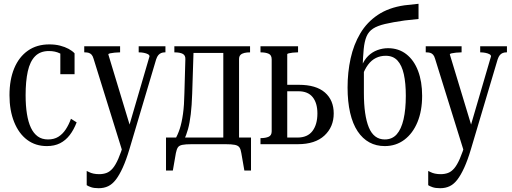

<svg xmlns="http://www.w3.org/2000/svg" viewBox="-20 -760 2700 1012"><path d="M233 -25Q265 -25 287.5 -39Q310 -53 326.5 -78Q343 -103 354 -134L384 -115Q369 -76 347.5 -48Q326 -20 296.5 -5Q267 10 227 10Q167 10 123 -23Q79 -56 54.5 -117Q30 -178 30 -258Q30 -340 55 -400Q80 -460 127 -493Q174 -526 240 -526Q271 -526 296.5 -519.5Q322 -513 341.5 -502.5Q361 -492 373 -479V-369H298V-488Q305 -488 312.5 -484.5Q320 -481 325.5 -474.5Q331 -468 333.5 -460Q336 -452 334 -443Q321 -466 296 -478.5Q271 -491 238 -491Q192 -491 165 -463.5Q138 -436 126.5 -384Q115 -332 115 -258Q115 -203 122 -159.5Q129 -116 143 -86.5Q157 -57 179 -41Q201 -25 233 -25Z M674 -67 654 -15 627 44 473 -451Q469 -465 462.5 -472Q456 -479 447.5 -481.5Q439 -484 428 -484H424V-516H613V-484H611Q598 -484 584 -482.5Q570 -481 560.5 -479Q551 -477 551 -473ZM662 27Q645 84 627 123.5Q609 163 590.5 187Q572 211 550 221.5Q528 232 500 232Q475 232 459.5 226.5Q444 221 437 216V141Q442 143 450.5 147.5Q459 152 472.5 155Q486 158 503 158Q524 158 541.5 151.5Q559 145 574 127.5Q589 110 603.5 77Q618 44 634 -9L649 -56L768 -463Q768 -470 759.5 -474.5Q751 -479 738.5 -481.5Q726 -484 713 -484H711V-516H852V-484H848Q838 -484 829.5 -480.5Q821 -477 814.5 -469.5Q808 -462 803 -447Z M1157 0V-516H1298V-484H1297Q1281 -484 1268 -481Q1255 -478 1247.5 -470.5Q1240 -463 1240 -448V0ZM983 -481V-516H1198V-481ZM1252 47Q1249 27 1242 17Q1235 7 1218 3.5Q1201 0 1168 0H991Q958 0 941 3.5Q924 7 917.5 17Q911 27 907 47L891 139H855V-35H1303V139H1268ZM952 -270 957 -448Q958 -468 943.5 -476Q929 -484 900 -484H899V-516H1001L993 -267Q991 -204 985.5 -158Q980 -112 971 -79.5Q962 -47 950 -24H902Q917 -49 927.5 -81Q938 -113 944.5 -159.5Q951 -206 952 -270Z M1494 -35H1548Q1601 -35 1627 -69.5Q1653 -104 1653 -162Q1653 -217 1628 -248Q1603 -279 1553 -279H1477V-313H1555Q1646 -313 1692.5 -272.5Q1739 -232 1739 -162Q1739 -91 1690 -45.5Q1641 0 1550 0H1353V-32H1355Q1379 -32 1395.5 -39Q1412 -46 1412 -68V-447Q1412 -470 1395.5 -477Q1379 -484 1355 -484H1353V-516H1551V-484H1547Q1535 -484 1522.5 -482.5Q1510 -481 1502 -479Q1494 -477 1494 -474Z M2112 -732 2186 -740V-660L2112 -652Q2049 -643 2009 -633.5Q1969 -624 1946 -609Q1923 -594 1912 -568Q1901 -542 1897 -501Q1893 -460 1891 -398L1898 -399Q1898 -372 1898 -351Q1898 -330 1898 -311Q1898 -292 1898 -270Q1898 -211 1904.5 -165.5Q1911 -120 1924 -88.5Q1937 -57 1958 -41Q1979 -25 2008 -25Q2047 -25 2071 -52Q2095 -79 2107 -131Q2119 -183 2119 -255Q2119 -322 2108.5 -369Q2098 -416 2075 -441Q2052 -466 2013 -466Q1985 -466 1961.5 -454.5Q1938 -443 1920 -419Q1902 -395 1888 -356L1885 -409Q1899 -444 1920.5 -465Q1942 -486 1969.5 -496Q1997 -506 2025 -506Q2081 -506 2121.5 -474.5Q2162 -443 2183.5 -386.5Q2205 -330 2205 -255Q2205 -176 2180.5 -116.5Q2156 -57 2111.5 -23.5Q2067 10 2008 10Q1963 10 1927 -9.5Q1891 -29 1865 -68Q1839 -107 1825.5 -165.5Q1812 -224 1812 -299Q1812 -379 1828 -452Q1844 -525 1879 -584Q1914 -643 1971.5 -681.5Q2029 -720 2112 -732Z M2474 -67 2454 -15 2427 44 2273 -451Q2269 -465 2262.5 -472Q2256 -479 2247.5 -481.5Q2239 -484 2228 -484H2224V-516H2413V-484H2411Q2398 -484 2384 -482.5Q2370 -481 2360.5 -479Q2351 -477 2351 -473ZM2462 27Q2445 84 2427 123.5Q2409 163 2390.5 187Q2372 211 2350 221.5Q2328 232 2300 232Q2275 232 2259.5 226.5Q2244 221 2237 216V141Q2242 143 2250.5 147.5Q2259 152 2272.5 155Q2286 158 2303 158Q2324 158 2341.5 151.5Q2359 145 2374 127.5Q2389 110 2403.5 77Q2418 44 2434 -9L2449 -56L2568 -463Q2568 -470 2559.5 -474.5Q2551 -479 2538.5 -481.5Q2526 -484 2513 -484H2511V-516H2652V-484H2648Q2638 -484 2629.5 -480.5Q2621 -477 2614.5 -469.5Q2608 -462 2603 -447Z"/></svg>

Font: Roboto Serif 120pt ExtraCondensed
Style: Regular
Weight: 400
Width: 2
Designer: Greg Gazdowicz
Foundry: Commercial Type
Version: Version 1.008